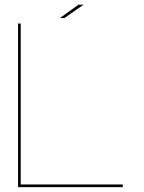

<svg xmlns="http://www.w3.org/2000/svg" viewBox="-20 -772 596 792"><path d="M54.5 0V-675H65.5V-11H486.5V0ZM227 -697.5 303.5 -752.5H324.5L245.5 -697.5Z"/></svg>

Font: Anybody ExtraExpanded Thin
Style: Regular
Weight: 100
Width: 8
Designer: Tyler Finck
Foundry: Etcetera Type Company
Version: Version 1.010; ttfautohint (v1.8.3) -l 8 -r 50 -G 200 -x 14 